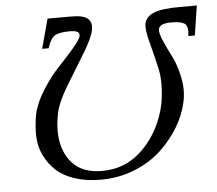

<svg xmlns="http://www.w3.org/2000/svg" viewBox="-49 -699 862 764"><g transform="rotate(-5 382.0 -316.5)"><path d="M251 -586.9Q210.9 -586.9 192.6 -576.7Q174.3 -566.4 162.1 -526.9H136.2L168 -645H264.2Q312 -645 329.1 -629.2Q346.2 -613.3 339.8 -583Q333 -550.3 296.6 -491.7Q260.3 -433.1 223.1 -371.3Q186 -309.6 177.2 -269Q154.3 -160.2 195.3 -91.1Q236.3 -22 331.5 -22Q430.2 -22 499 -93.3Q567.9 -164.6 589.8 -268.1Q603 -349.1 591.6 -403.1Q580.1 -457 564.9 -512.5Q549.8 -567.9 554.7 -591.8Q560.5 -618.7 592.3 -631.8Q624 -645 694.3 -645H764.2L746.1 -526.9H720.2Q725.1 -564.5 711.4 -575.7Q697.8 -586.9 656.7 -586.9Q610.8 -586.9 606 -564.9Q603 -550.3 617.2 -517.8Q631.3 -485.4 649.2 -450.7Q667 -416 677.5 -365.5Q688 -314.9 678.2 -269Q667.5 -217.8 638.2 -168.7Q608.9 -119.6 564.9 -78.9Q521 -38.1 458.3 -12.9Q395.5 12.2 324.2 12.2Q265.6 12.2 220 -2.9Q174.3 -18.1 146.2 -44.2Q118.2 -70.3 100.8 -105.7Q83.5 -141.1 82.3 -182.4Q81.1 -223.6 89.4 -269Q99.1 -314.5 131.1 -364.7Q163.1 -415 196.3 -450Q229.5 -484.9 257.8 -517.8Q286.1 -550.8 289.1 -564.9Q291.5 -575.7 282.7 -581.3Q273.9 -586.9 251 -586.9Z"/></g></svg>

Font: Linux Biolinum
Style: Italic
Weight: 400
Italic angle: -12°
Designer: Philipp H. Poll
Foundry: Philipp H. Poll
Version: Version 1.1.3 ; ttfautohint (v0.9)